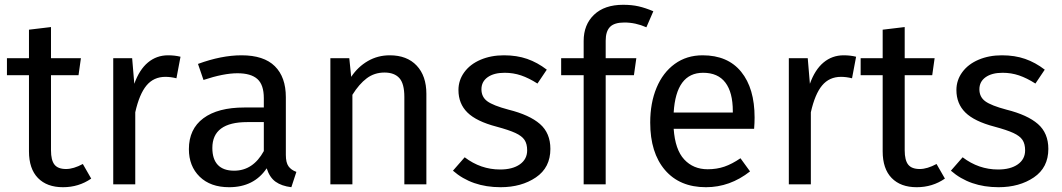

<svg xmlns="http://www.w3.org/2000/svg" viewBox="-20 -770 4434 802"><path d="M361 -24Q309 12 243 12Q176 12 138.5 -26.5Q101 -65 101 -138V-456H9V-527H101V-646L193 -657V-527H318L308 -456H193V-142Q193 -101 207.5 -82.5Q222 -64 256 -64Q287 -64 326 -85Z M734 -533 717 -443Q693 -449 671 -449Q622 -449 592 -413Q562 -377 545 -301V0H453V-527H532L541 -420Q562 -479 598 -509Q634 -539 682 -539Q710 -539 734 -533Z M1218 -52 1197 12Q1156 7 1131 -11Q1106 -29 1094 -67Q1041 12 937 12Q859 12 814 -32Q769 -76 769 -147Q769 -231 829.5 -276Q890 -321 1001 -321H1082V-360Q1082 -416 1055 -440Q1028 -464 972 -464Q914 -464 830 -436L807 -503Q905 -539 989 -539Q1082 -539 1128 -493.5Q1174 -448 1174 -364V-123Q1174 -91 1185 -75.5Q1196 -60 1218 -52ZM1082 -139V-260H1013Q867 -260 867 -152Q867 -105 890 -81Q913 -57 958 -57Q1037 -57 1082 -139Z M1761 -378V0H1669V-365Q1669 -421 1648 -444Q1627 -467 1586 -467Q1544 -467 1512 -443Q1480 -419 1452 -374V0H1360V-527H1439L1447 -449Q1475 -491 1516.5 -515Q1558 -539 1608 -539Q1680 -539 1720.5 -496Q1761 -453 1761 -378Z M2264 -479 2225 -421Q2189 -444 2156.5 -455Q2124 -466 2088 -466Q2043 -466 2017 -447.5Q1991 -429 1991 -397Q1991 -365 2015.5 -347Q2040 -329 2104 -312Q2192 -290 2235.5 -252Q2279 -214 2279 -148Q2279 -70 2218.5 -29Q2158 12 2071 12Q1951 12 1872 -57L1921 -113Q1988 -62 2069 -62Q2121 -62 2151.5 -83.5Q2182 -105 2182 -142Q2182 -169 2171 -185.5Q2160 -202 2133 -214.5Q2106 -227 2054 -241Q1970 -263 1932.5 -300Q1895 -337 1895 -394Q1895 -435 1919.5 -468.5Q1944 -502 1987.5 -520.5Q2031 -539 2085 -539Q2139 -539 2182 -524Q2225 -509 2264 -479Z M2510 -600V-527H2638L2628 -456H2510V0H2418V-456H2324V-527H2418V-599Q2418 -667 2461.5 -708.5Q2505 -750 2583 -750Q2619 -750 2647.5 -743.5Q2676 -737 2709 -723L2680 -656Q2635 -676 2588 -676Q2546 -676 2528 -657.5Q2510 -639 2510 -600Z M3130 -232H2794Q2800 -145 2838 -104Q2876 -63 2936 -63Q2974 -63 3006 -74Q3038 -85 3073 -109L3113 -54Q3029 12 2929 12Q2819 12 2757.5 -60Q2696 -132 2696 -258Q2696 -340 2722.5 -403.5Q2749 -467 2798.5 -503Q2848 -539 2915 -539Q3020 -539 3076 -470Q3132 -401 3132 -279Q3132 -256 3130 -232ZM3041 -306Q3041 -384 3010 -425Q2979 -466 2917 -466Q2804 -466 2794 -300H3041Z M3556 -533 3539 -443Q3515 -449 3493 -449Q3444 -449 3414 -413Q3384 -377 3367 -301V0H3275V-527H3354L3363 -420Q3384 -479 3420 -509Q3456 -539 3504 -539Q3532 -539 3556 -533Z M3927 -24Q3875 12 3809 12Q3742 12 3704.5 -26.5Q3667 -65 3667 -138V-456H3575V-527H3667V-646L3759 -657V-527H3884L3874 -456H3759V-142Q3759 -101 3773.5 -82.5Q3788 -64 3822 -64Q3853 -64 3892 -85Z M4344 -479 4305 -421Q4269 -444 4236.5 -455Q4204 -466 4168 -466Q4123 -466 4097 -447.5Q4071 -429 4071 -397Q4071 -365 4095.5 -347Q4120 -329 4184 -312Q4272 -290 4315.5 -252Q4359 -214 4359 -148Q4359 -70 4298.5 -29Q4238 12 4151 12Q4031 12 3952 -57L4001 -113Q4068 -62 4149 -62Q4201 -62 4231.5 -83.5Q4262 -105 4262 -142Q4262 -169 4251 -185.5Q4240 -202 4213 -214.5Q4186 -227 4134 -241Q4050 -263 4012.5 -300Q3975 -337 3975 -394Q3975 -435 3999.5 -468.5Q4024 -502 4067.5 -520.5Q4111 -539 4165 -539Q4219 -539 4262 -524Q4305 -509 4344 -479Z"/></svg>

Font: FiraGO
Style: Regular
Weight: 400
Designer: bBox Type
Foundry: bBox Type GmbH
Version: Version 1.001;April 20, 2020;FontCreator 12.0.0.2555 64-bit